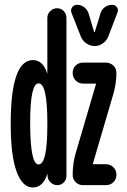

<svg xmlns="http://www.w3.org/2000/svg" viewBox="-20 -785 540 814"><path d="M455.1 -764.6Q468.8 -764.6 476.1 -753.9Q483.4 -743.2 477.5 -730.5L438.5 -628.9Q431.6 -612.3 416 -601.1Q400.4 -589.8 381.3 -589.8Q362.3 -589.8 346.2 -601.1Q330.1 -612.3 323.2 -628.9L283.2 -730.5Q278.3 -743.2 285.6 -753.9Q293 -764.6 306.6 -764.6Q323.2 -764.6 336.4 -754.9Q349.6 -745.1 355.5 -728.5L378.9 -649.4Q378.9 -648.4 380.9 -648.4Q381.8 -648.4 381.8 -649.4L406.2 -728.5Q410.2 -744.1 424.3 -754.4Q438.5 -764.6 455.1 -764.6ZM460.9 -387.7 374 -91.8V-89.8V-88.9H428.7Q447.3 -88.9 460.4 -76.2Q473.6 -63.5 473.6 -44.4Q473.6 -25.4 460.9 -12.7Q448.2 0 428.7 0H332Q313.5 0 300.8 -12.7Q288.1 -25.4 288.1 -43.9Q288.1 -89.8 299.8 -131.8L386.7 -427.7L387.7 -428.7V-429.7Q387.7 -430.7 386.7 -430.7H332Q313.5 -430.7 300.8 -443.8Q288.1 -457 288.1 -476.1Q288.1 -495.1 300.8 -507.3Q313.5 -519.5 332 -519.5H428.7Q447.3 -519.5 460.4 -507.3Q473.6 -495.1 473.6 -475.6Q473.6 -433.6 460.9 -387.7ZM143.6 -431.6Q107.4 -431.6 107.9 -259.8Q108.4 -87.9 143.6 -87.9Q180.7 -87.9 180.7 -254.9V-264.6Q180.7 -431.6 143.6 -431.6ZM119.1 9.8Q75.2 9.8 50.3 -57.6Q25.4 -125 25.4 -259.8Q25.4 -529.3 119.1 -530.3Q162.1 -530.3 179.7 -474.6V-473.6H180.7V-709Q180.7 -725.6 192.9 -737.8Q205.1 -750 222.2 -750Q239.3 -750 250.5 -737.8Q261.7 -725.6 261.7 -709V-40Q261.7 -23.4 250.5 -11.7Q239.3 0 222.7 0Q206.1 0 193.8 -12.2Q181.6 -24.4 181.6 -40V-46.9L180.7 -47.9V-46.9Q162.1 9.8 119.1 9.8Z"/></svg>

Font: Rounded Mgen+ 2m medium
Style: Regular
Weight: 500
Designer: [Source Han Sans]
Ryoko NISHIZUKA  (kana & ideographs); Paul D. Hunt (Latin, Greek & Cyrillic); Wenlong ZHANG  (bopomofo
Version: Version 1.059.20150602